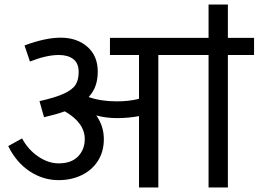

<svg xmlns="http://www.w3.org/2000/svg" viewBox="-20 -825 1138 845"><path d="M982.9 -583V0H897.9V-583H676.8V0H591.8V-314Q545.9 -305.2 494.1 -305.2Q447.3 -305.2 403.8 -316.9Q437 -270 437 -212.9Q437 -157.7 410.9 -116.9Q384.8 -76.2 339.4 -54.2Q293.9 -32.2 237.8 -32.2Q169.9 -32.2 110.8 -71Q51.8 -109.9 16.1 -182.1L77.1 -215.8Q104 -166 148.4 -136Q192.9 -106 237.8 -106Q293.9 -106 323.5 -136.5Q353 -167 353 -212.9Q353 -284.7 265.1 -335Q221.2 -319.8 173.8 -309.1L153.8 -379.9Q225.6 -396 262.7 -413.6Q299.8 -431.2 313 -452.6Q326.2 -474.1 326.2 -507.8Q326.2 -546.9 302.5 -564.9Q278.8 -583 238.8 -583Q184.6 -583 111.8 -554.2L87.9 -625Q179.7 -659.2 247.1 -659.2Q318.8 -659.2 364.5 -619.1Q410.2 -579.1 410.2 -509.8Q410.2 -476.6 401.1 -449.2Q392.1 -421.9 370.1 -397.9Q424.3 -378.9 494.1 -378.9Q548.3 -378.9 591.8 -390.1V-583H463.9V-658.2H897.9V-805.2H982.9V-658.2H1098.1V-583Z"/></svg>

Font: Sarala
Style: Regular
Weight: 400
Designer: Andres Torresi
Foundry: Huerta Tipografica
Version: Version 1.004;PS 001.003;hotconv 1.0.70;makeotf.lib2.5.58329